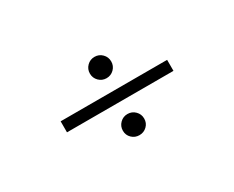

<svg xmlns="http://www.w3.org/2000/svg" viewBox="-71 -769 1141 937"><g transform="rotate(-30 500.0 -300.5)"><path d="M542.5 -503.5Q560 -486 560 -461Q560 -436 542.5 -418.5Q525 -401 500 -401Q475 -401 457.5 -418.5Q440 -436 440 -461Q440 -486 457.5 -503.5Q475 -521 500 -521Q525 -521 542.5 -503.5ZM800 -269H200V-331H800ZM542.5 -181.5Q560 -164 560 -139Q560 -114 542.5 -97Q525 -80 500 -80Q475 -80 457.5 -97Q440 -114 440 -139Q440 -164 457.5 -181.5Q475 -199 500 -199Q525 -199 542.5 -181.5Z"/></g></svg>

Font: Veleka
Style: Italic
Weight: 400
Italic angle: -12°
Designer: Stefan Peev, Context Ltd, 2016; SIL International, 1997-2014.
Foundry: Stefan Peev, Context Ltd, 2016
Version: Version 1.000